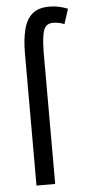

<svg xmlns="http://www.w3.org/2000/svg" viewBox="-54 -797 381 829"><g transform="rotate(-5 136.0 -382.5)"><path d="M203 -694Q172 -694 162 -667Q152 -640 151 -574V0H70V-571Q70 -633 81 -676.5Q92 -720 118.5 -742.5Q145 -765 192 -765Q213 -765 232 -761Q251 -757 272 -749L251 -684Q239 -689 226.5 -691.5Q214 -694 203 -694Z"/></g></svg>

Font: Noto Sans ExtraCondensed
Style: Regular
Weight: 400
Width: 2
Designer: Monotype Design Team
Foundry: Monotype Imaging Inc.
Version: Version 2.013